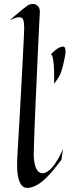

<svg xmlns="http://www.w3.org/2000/svg" viewBox="-20 -928 357 961"><path d="M287.1 -127.9Q277.3 -115.2 265.4 -99.9Q253.4 -84.5 239.7 -68.4Q226.1 -52.2 210.9 -37.4Q195.8 -22.5 179.4 -11Q163.1 0.5 146 6.8Q128.9 13.2 111.8 12.2Q97.2 10.7 87.9 -1.2Q78.6 -13.2 73.2 -32Q67.9 -50.8 66.4 -75.2Q64.9 -99.6 65.9 -126Q66.4 -139.2 68.4 -172.6Q70.3 -206.1 73 -252Q75.7 -297.9 78.9 -352.5Q82 -407.2 85 -463.4Q87.9 -519.5 90.8 -573.5Q93.8 -627.4 95.9 -671.4Q98.1 -715.3 99.6 -745.8Q101.1 -776.4 101.1 -786.1Q101.1 -812.5 96.9 -827.1Q92.8 -841.8 76.2 -841.8Q60.1 -841.8 28.8 -827.1Q50.3 -845.7 65.9 -858.9Q81.5 -872.1 91.8 -880.4Q104 -889.6 111.8 -896Q126.5 -908.2 144 -908.2Q159.2 -908.2 170.2 -897Q181.2 -885.7 179.2 -861.8Q178.7 -852.5 177 -822Q175.3 -791.5 173.3 -746.8Q171.4 -702.1 168.7 -647.2Q166 -592.3 163.6 -533.9Q161.1 -475.6 158.4 -417.7Q155.8 -359.9 153.8 -310.1Q151.9 -260.3 150.6 -221.7Q149.4 -183.1 148.9 -163.1Q148.4 -135.7 151.9 -116.2Q155.3 -96.7 161.1 -84.5Q167 -72.3 175.3 -66.7Q183.6 -61 192.9 -61Q204.1 -61 215.3 -67.9Q226.6 -74.7 236.8 -85.4Q247.1 -96.2 256.3 -109.9Q265.6 -123.5 273.4 -137.2Q281.2 -150.9 286.9 -163.1Q292.5 -175.3 295.9 -183.1ZM308.1 -665Q307.1 -656.7 304 -639.4Q300.8 -622.1 296.1 -603.3Q291.5 -584.5 285.9 -567.9Q280.3 -551.3 274.9 -543.9Q269.5 -535.6 263.7 -526.4Q257.8 -517.1 251 -508.8V-541Q251 -557.6 250.5 -577.6Q250 -597.7 248 -614.7Q246.1 -631.8 242.9 -643.6Q239.7 -655.3 233.9 -654.8Q239.3 -661.1 246.6 -668.2Q253.9 -675.3 262.2 -681.2Q270.5 -687 279.3 -690.9Q288.1 -694.8 295.9 -694.8Q300.3 -694.8 303 -691.7Q305.7 -688.5 306.6 -683.6Q307.6 -678.7 307.9 -673.6Q308.1 -668.5 308.1 -665Z"/></svg>

Font: Quintessential
Style: Regular
Weight: 400
Designer: Astigmatic (AOETI)
Foundry: Astigmatic (AOETI)
Version: Version 1.000